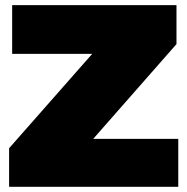

<svg xmlns="http://www.w3.org/2000/svg" viewBox="-20 -721 723 741"><path d="M15.1 0V-148.9L335.9 -513.2H26.9V-701.2H661.1V-550.8L339.8 -185.1H668V0Z"/></svg>

Font: Trueno UltraBlack
Style: Regular
Weight: 950
Designer: Julieta Ulanovsky
Foundry: Julieta Ulanovsky
Version: Version 3.001b | FøM Fix